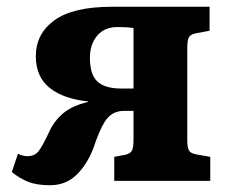

<svg xmlns="http://www.w3.org/2000/svg" viewBox="-20 -535 678 568"><path d="M128 13Q88 13 62.5 2.5Q37 -8 15 -26L33 -80Q48 -73 61 -73Q82 -73 93.5 -87Q105 -101 126 -146Q142 -180 169 -201.5Q196 -223 239 -233L241 -235Q169 -242 127.5 -274.5Q86 -307 86 -369Q86 -435 141 -475Q196 -515 311 -515H600V-444L562 -437Q544 -434 539 -425Q534 -416 534 -393V-120Q534 -99 539 -90Q544 -81 562 -78L602 -71V0H318V-71L350 -77Q365 -80 370 -89Q375 -98 375 -122V-207Q366 -207 351 -207Q336 -207 330 -205Q306 -200 290 -175Q274 -150 256 -96Q237 -47 205.5 -17Q174 13 128 13ZM340 -273H375V-452Q358 -455 328 -455Q289 -455 267.5 -429.5Q246 -404 246 -364Q246 -314 268.5 -293.5Q291 -273 340 -273Z"/></svg>

Font: Literata 12pt
Style: Bold
Weight: 700
Designer: Latin by Veronika Burian and Jose Scaglione. Greek by Irene Vlachou. Cyrillic by Vera Evstafieva.
Foundry: TypeTogether
Version: Version 3.002